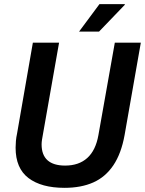

<svg xmlns="http://www.w3.org/2000/svg" viewBox="-20 -891 697 923"><path d="M290 12Q179 12 117 -35Q55 -82 55 -181Q55 -196 56.5 -213.5Q58 -231 62 -249L138 -686H264L186 -243Q184 -233 182 -220Q180 -207 180 -197Q180 -146 208.5 -120.5Q237 -95 293 -95Q359 -95 399.5 -131.5Q440 -168 453 -241L532 -686H657L579 -242Q563 -153 525 -96.5Q487 -40 428.5 -14Q370 12 290 12ZM360 -739 458 -871H580V-868L456 -739Z"/></svg>

Font: Archivo SemiCondensed SemiBold
Style: Italic
Weight: 600
Width: 4
Italic angle: -10°
Designer: Hector Gatti
Foundry: Omnibus-Type
Version: Version 2.001